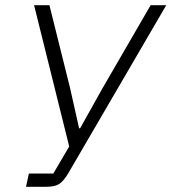

<svg xmlns="http://www.w3.org/2000/svg" viewBox="-20 -718 659 738"><path d="M80 0 91 -51H185L246 -155L111 -698H170L249 -381L284 -225H288L373 -377L559 -698H619L243 -53Q224 -21 207 -10.5Q190 0 157 0Z"/></svg>

Font: IBM Plex Sans Light
Style: Italic
Weight: 300
Italic angle: -11.31°
Designer: Mike Abbink, Paul van der Laan, Pieter van Rosmalen
Foundry: Bold Monday
Version: Version 3.0